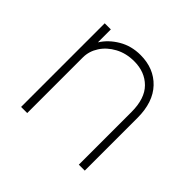

<svg xmlns="http://www.w3.org/2000/svg" viewBox="-124 -633 776 776"><g transform="rotate(45 263.5 -245.0)"><path d="M81 0V-478H116V-404Q139 -441 180.5 -465.5Q222 -490 274 -490Q351 -490 398 -440.5Q445 -391 445 -301V0H411V-301Q411 -378 373 -416Q335 -454 274 -454Q228 -454 192 -434.5Q156 -415 136 -384Q116 -353 116 -318V0Z"/></g></svg>

Font: Zen Kaku Gothic New Light
Style: Regular
Weight: 300
Designer: Yoshimichi Ohira
Foundry: Positype
Version: Version 1.002